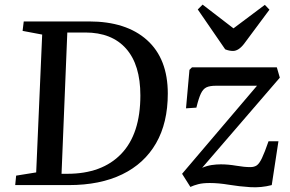

<svg xmlns="http://www.w3.org/2000/svg" viewBox="-20 -803 1260 833"><path d="M46 0 50 -41 137 -55 163 -653 78 -669 83 -710H366Q528 -710 618 -629Q708 -548 708 -397Q708 -270 657 -181.5Q606 -93 510 -46.5Q414 0 279 0ZM247 -49H272Q423 -49 506 -135.5Q589 -222 589 -389Q589 -522 527 -592Q465 -662 350 -662H272ZM813 -511H1181L1194 -466L857 -75Q878 -84 898.5 -87Q919 -90 938 -90Q970 -90 1005 -84Q1040 -78 1066 -78Q1083 -78 1094 -85.5Q1105 -93 1116.5 -117Q1128 -141 1145 -190H1188L1159 0Q1113 12 1065.5 9Q1018 6 973 -1.5Q928 -9 890 -9Q860 -9 840.5 -4Q821 1 806 8L770 -49L1095 -431H917Q890 -431 875.5 -424Q861 -417 851.5 -397Q842 -377 832 -336L787 -333L802 -500ZM838 -762 859 -783 993 -680 1129 -782 1149 -761 1039 -613Q1015 -582 991 -582Q974 -582 957 -589Z"/></svg>

Font: Literata 36pt Medium
Style: Italic
Weight: 500
Italic angle: -2°
Designer: Latin by Veronika Burian and Jose Scaglione. Greek by Irene Vlachou. Cyrillic by Vera Evstafieva
Foundry: TypeTogether
Version: Version 3.002